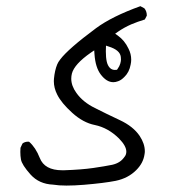

<svg xmlns="http://www.w3.org/2000/svg" viewBox="-20 -424 540 613"><path d="M149.4 165.5Q167.5 168.5 192.4 168.5Q217.3 168.5 248 166Q312.5 160.6 349.6 153.3Q389.2 145 415 119.1Q437.5 96.7 441.4 68.8Q442.4 64 442.4 59.1Q442.4 34.7 425.8 9.8Q405.3 -20.5 362.5 -40.5Q319.8 -60.5 283.2 -79.1Q245.1 -97.7 224.1 -127Q207.5 -149.9 207.5 -172.9Q207.5 -180.7 209.5 -189Q217.3 -219.2 270 -255.9L280.8 -263.2L281.7 -250.5Q284.7 -208.5 301.8 -186Q320.3 -161.6 341.8 -161.6Q349.1 -161.6 356.9 -164.6Q367.2 -168 377.4 -178.7Q392.6 -193.4 397 -217.3Q398.9 -225.6 398.9 -233.4Q398.9 -252 390.1 -269Q377.9 -294.9 356 -310.5L347.7 -316.4L356 -322.3Q376.5 -336.4 398.9 -346.2Q419.9 -355 442.4 -361.8L448.7 -374Q448.7 -374.5 448.7 -375Q448.7 -388.2 440.9 -397.5L428.2 -404.3Q337.4 -371.6 286.6 -334Q197.8 -268.1 172.4 -234.4Q165.5 -225.6 162.6 -218.3Q154.8 -199.2 152.3 -172.9Q151.9 -168.9 151.9 -165Q151.9 -143.1 162.6 -122.1Q175.8 -95.2 210.7 -63.7Q245.6 -32.2 282.7 -24.9Q325.2 -16.1 359.9 18.1Q383.3 42 383.3 60.1Q383.3 68.4 379.2 74.5Q375 80.6 370.8 85Q366.7 89.4 361.3 92.8Q351.6 99.1 338.4 102.1Q314.9 106.9 277.8 112.3Q240.7 117.7 184.6 119.6Q181.2 119.6 178.7 119.6Q122.1 119.6 106.9 80.1Q93.8 46.9 73.2 28.8Q71.8 28.3 70.3 28.3Q59.1 28.3 51.8 34.2L45.4 47.9Q44.9 54.7 44.9 61Q44.9 73.7 46.9 85Q49.8 102.1 77.6 133.3Q105 163.6 149.4 165.5ZM353.5 -201.2Q349.1 -200.7 346.2 -200.7Q343.3 -200.7 338.9 -202.1Q334.5 -203.6 331.1 -207Q323.7 -214.4 320.8 -227.5Q317.9 -240.7 317.9 -260.3Q317.9 -264.2 318.4 -278.3L327.1 -275.4Q363.3 -264.2 365.7 -242.2Q366.2 -238.8 366.2 -233.9Q366.2 -229 364 -220.9Q361.8 -212.9 355.5 -204.1Z"/></svg>

Font: Bakudai
Style: ExtraLight
Weight: 200
Version: Version 1.48